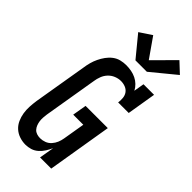

<svg xmlns="http://www.w3.org/2000/svg" viewBox="-302 -1053 1130 1130"><g transform="rotate(45 262.5 -488.5)"><path d="M172 8Q146 8 121 -0.5Q96 -9 77.5 -26Q59 -43 48.5 -66.5Q38 -90 34 -115.5Q30 -141 31.5 -168Q33 -195 37 -222L93 -556Q96 -578 102 -600Q108 -622 118 -643Q128 -664 142 -683.5Q156 -703 175 -717.5Q194 -732 216.5 -737.5Q239 -743 261 -743Q283 -743 304 -739Q325 -735 343.5 -726Q362 -717 377 -702.5Q392 -688 401 -670L412 -735H500L470 -554H382Q385 -573 383 -592.5Q381 -612 370.5 -626.5Q360 -641 342.5 -648Q325 -655 305 -655Q284 -655 263 -646.5Q242 -638 226.5 -621.5Q211 -605 203 -584Q195 -563 192 -542L136 -207Q134 -193 133 -178Q132 -163 134 -149Q136 -135 141 -122Q146 -109 155 -99Q164 -89 177.5 -84.5Q191 -80 206 -80Q225 -80 243.5 -87Q262 -94 275.5 -109Q289 -124 296.5 -142Q304 -160 307 -179L330 -316H246L261 -404H446L379 0H286L302 -93Q293 -73 281 -54Q269 -35 252 -20Q235 -5 214 1.5Q193 8 172 8ZM279 -801 173 -930 248 -980 334 -857 461 -985 525 -925 374 -801Z"/></g></svg>

Font: Iosevka Slab Semibold Oblique
Style: Regular
Weight: 600
Italic angle: -9°
Monospace: yes
Designer: Belleve Invis
Foundry: Belleve Invis
Version: Version 11.1.1; ttfautohint (v1.8.3)